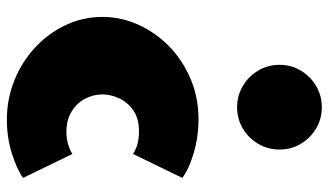

<svg xmlns="http://www.w3.org/2000/svg" viewBox="-214 -704 934 545"><g transform="rotate(90 252.5 -431.0)"><path d="M319.5 16Q260.5 16 207.8 -5.2Q155 -26.5 114.5 -64Q74 -101.5 50.8 -150.8Q27.5 -200 27.5 -255.5Q27.5 -307.5 49.2 -356.2Q71 -405 110.2 -443.8Q149.5 -482.5 202.8 -505.2Q256 -528 318.5 -528Q367.5 -528 413.5 -514.5Q459.5 -501 484.5 -482L416.5 -342Q391.5 -359 352.5 -359Q315.5 -359 292.2 -342.5Q269 -326 258.2 -302Q247.5 -278 247.5 -256Q247.5 -228.5 260.2 -205Q273 -181.5 297 -167.2Q321 -153 353.5 -153Q373.5 -153 390.2 -158.2Q407 -163.5 416.5 -170L484.5 -30Q458.5 -11.5 413.8 2.2Q369 16 319.5 16ZM284 -637.5Q251 -637.5 223.5 -653.8Q196 -670 179.8 -697.5Q163.5 -725 163.5 -758Q163.5 -791 179.8 -818.2Q196 -845.5 223.5 -861.8Q251 -878 284 -878Q317 -878 344.2 -861.8Q371.5 -845.5 387.8 -818.2Q404 -791 404 -758Q404 -725 387.8 -697.5Q371.5 -670 344.2 -653.8Q317 -637.5 284 -637.5Z"/></g></svg>

Font: Spartan Thin Black
Style: Regular
Weight: 900
Version: Version 1.004